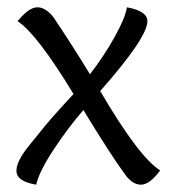

<svg xmlns="http://www.w3.org/2000/svg" viewBox="-20 -495 473 525"><path d="M327 -475Q383 -465 383 -437Q383 -392 254 -246Q360 -65 418 -29Q389 10 365.5 10Q342 10 322 -18Q283 -71 208 -194Q167 -147 127 -86.5Q87 -26 79 10Q25 1 25 -28Q25 -54 58 -95Q91 -136 104.5 -152.5Q118 -169 148.5 -202.5Q179 -236 181 -238Q80 -404 28 -437Q59 -475 82 -475Q105 -475 126 -448Q174 -377 226 -292Q264 -341 293.5 -394Q323 -447 327 -475Z"/></svg>

Font: Overlock Mod
Style: Regular
Weight: 400
Designer: Dario Muhafara
Foundry: Dario Manuel Muhafara
Version: Version 1.001